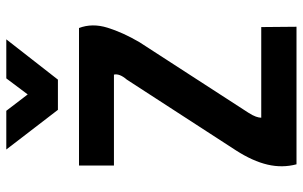

<svg xmlns="http://www.w3.org/2000/svg" viewBox="-196 -766 962 610"><g transform="rotate(-90 285.0 -461.0)"><path d="M64 -691H501Q517 -649 502 -600.5Q487 -552 456 -499L232 -153Q223 -139 219.5 -129Q216 -119 216 -112H504L505 0H68Q56 -45 67 -92Q78 -139 112 -192L337 -539Q357 -562 353 -580H64ZM115 -922H238L290 -854L341 -922H465L337 -758H241Z"/></g></svg>

Font: Panefresco 800wt
Style: Regular
Weight: 800
Designer: Campivisivi
Foundry: Campivisivi & Chank Co
Version: Version 1.001